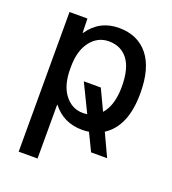

<svg xmlns="http://www.w3.org/2000/svg" viewBox="-136 -633 857 956"><g transform="rotate(20 292.0 -155.0)"><path d="M497 100H412L367 7Q350 10 332 10Q232 10 174 -65H172V220H72V-520H167L169 -445H171Q229 -530 332 -530Q431 -530 486.5 -461.5Q542 -393 542 -260Q542 -85 441 -20ZM329 -72 257 -220H347L399 -110Q444 -160 444 -260Q444 -355 408 -402.5Q372 -450 307 -450Q248 -450 210 -400.5Q172 -351 172 -265V-255Q172 -168 210 -119Q248 -70 307 -70Q315 -70 329 -72Z"/></g></svg>

Font: M PLUS 1p Medium
Style: Regular
Weight: 500
Version: Version 1.062